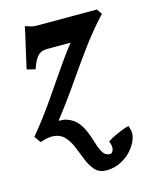

<svg xmlns="http://www.w3.org/2000/svg" viewBox="-113 -522 599 781"><g transform="rotate(-15 186.5 -131.0)"><path d="M101.1 -49.8Q121.6 -49.8 133.8 -45.9Q163.1 -36.6 179.9 -15.6Q196.8 5.4 206.3 31Q215.8 56.6 223.1 80.3Q230.5 104 240.5 119.4Q250.5 134.8 269 134.8Q278.8 134.8 283.2 120.8Q287.6 106.9 278.8 86.4Q277.8 83.5 295.4 74.2Q313 64.9 335.4 55.7Q357.9 46.4 370.6 43.9L376 63Q380.4 81.1 371.6 103.8Q362.8 126.5 344 147.2Q325.2 168 298.1 181.6Q271 195.3 238.3 195.3Q207.5 195.3 190.4 176Q173.3 156.7 162.1 128.4Q150.9 100.1 139.4 71.8Q127.9 43.5 109.1 24.2Q90.3 4.9 56.6 4.9Q38.1 4.9 8.8 15.1L-10.7 -12.2Q38.1 -70.8 82.8 -135Q127.4 -199.2 165.3 -254.9Q203.1 -310.5 231.4 -344.2H130.9Q107.9 -344.2 93.8 -330.8Q79.6 -317.4 65.4 -276.4L29.8 -285.2Q36.1 -314.5 44.2 -349.1Q52.2 -383.8 59.1 -413.6Q65.9 -443.4 68.4 -457Q77.6 -455.1 88.4 -450.9Q99.1 -446.8 116.2 -446.8H369.1L384.3 -424.8Q331.1 -367.2 286.1 -305.7Q241.2 -244.1 197 -179.9Q152.8 -115.7 101.1 -49.8Z"/></g></svg>

Font: Gentium Book Plus
Style: Bold Italic
Weight: 700
Italic angle: -8°
Designer: Victor Gaultney, Annie Olsen, Iska Routamaa, Becca Hirsbrunner
Foundry: SIL International
Version: Version 6.101